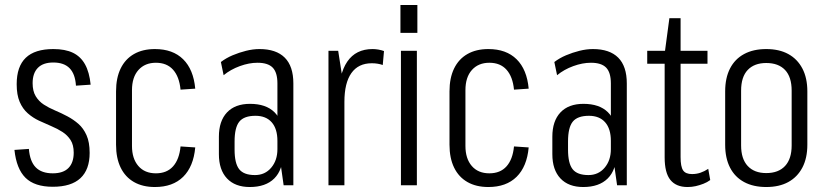

<svg xmlns="http://www.w3.org/2000/svg" viewBox="-20 -744 3321 771"><path d="M192 6Q119 6 82.5 -30Q46 -66 38 -142L96 -146Q100 -96 123.5 -72Q147 -48 192 -48Q234 -48 255 -69.5Q276 -91 276 -131Q276 -162 263.5 -181.5Q251 -201 231 -214Q211 -227 186 -237.5Q161 -248 136.5 -259.5Q112 -271 91.5 -289Q71 -307 59 -335Q47 -363 47 -406Q47 -477 83.5 -512Q120 -547 194 -547Q242 -547 273 -532Q304 -517 321.5 -485.5Q339 -454 344 -404L285 -400Q282 -447 259.5 -470Q237 -493 194 -493Q153 -493 132 -471.5Q111 -450 111 -410Q111 -378 123.5 -357.5Q136 -337 156 -324Q176 -311 201 -300.5Q226 -290 250.5 -277Q275 -264 295 -246.5Q315 -229 327.5 -201Q340 -173 340 -130Q340 -63 303 -28.5Q266 6 192 6Z M602 7Q553 7 518 -13Q483 -33 464.5 -71Q446 -109 446 -163V-377Q446 -431 464.5 -469Q483 -507 518 -527Q553 -547 602 -547Q674 -547 715.5 -506Q757 -465 764 -388L705 -384Q700 -436 675 -464Q650 -492 606 -492Q562 -492 536 -463Q510 -434 510 -382V-158Q510 -107 535.5 -77.5Q561 -48 606 -48Q650 -48 675 -76Q700 -104 705 -156L764 -152Q757 -75 715.5 -34Q674 7 602 7Z M1094 -176V-409Q1094 -453 1075 -472.5Q1056 -492 1014 -492Q980 -492 943 -478.5Q906 -465 878 -442L867 -495Q888 -511 914 -522Q940 -533 968 -540Q996 -547 1022 -547Q1089 -547 1123.5 -512.5Q1158 -478 1158 -409V0H1119ZM983 7Q924 7 891.5 -27.5Q859 -62 859 -125V-195Q859 -258 891.5 -292.5Q924 -327 984 -327Q1048 -327 1082 -293.5Q1116 -260 1116 -197V-126Q1116 -62 1081.5 -27.5Q1047 7 983 7ZM1004 -41Q1044 -41 1069 -70.5Q1094 -100 1094 -145V-178Q1094 -227 1071 -253Q1048 -279 1006 -279Q960 -279 941 -255.5Q922 -232 922 -176V-143Q922 -88 940.5 -64.5Q959 -41 1004 -41Z M1299 -540H1338L1363 -380V0H1299ZM1340 -349Q1340 -446 1374.5 -496.5Q1409 -547 1476 -547Q1487 -547 1499 -545Q1511 -543 1522 -539L1517 -483Q1497 -490 1473 -490Q1419 -490 1391 -450.5Q1363 -411 1363 -335Z M1654 -540V0H1590V-540ZM1656 -724V-612H1588V-724Z M1941 7Q1892 7 1857 -13Q1822 -33 1803.5 -71Q1785 -109 1785 -163V-377Q1785 -431 1803.5 -469Q1822 -507 1857 -527Q1892 -547 1941 -547Q2013 -547 2054.5 -506Q2096 -465 2103 -388L2044 -384Q2039 -436 2014 -464Q1989 -492 1945 -492Q1901 -492 1875 -463Q1849 -434 1849 -382V-158Q1849 -107 1874.5 -77.5Q1900 -48 1945 -48Q1989 -48 2014 -76Q2039 -104 2044 -156L2103 -152Q2096 -75 2054.5 -34Q2013 7 1941 7Z M2433 -176V-409Q2433 -453 2414 -472.5Q2395 -492 2353 -492Q2319 -492 2282 -478.5Q2245 -465 2217 -442L2206 -495Q2227 -511 2253 -522Q2279 -533 2307 -540Q2335 -547 2361 -547Q2428 -547 2462.5 -512.5Q2497 -478 2497 -409V0H2458ZM2322 7Q2263 7 2230.5 -27.5Q2198 -62 2198 -125V-195Q2198 -258 2230.5 -292.5Q2263 -327 2323 -327Q2387 -327 2421 -293.5Q2455 -260 2455 -197V-126Q2455 -62 2420.5 -27.5Q2386 7 2322 7ZM2343 -41Q2383 -41 2408 -70.5Q2433 -100 2433 -145V-178Q2433 -227 2410 -253Q2387 -279 2345 -279Q2299 -279 2280 -255.5Q2261 -232 2261 -176V-143Q2261 -88 2279.5 -64.5Q2298 -41 2343 -41Z M2741 7Q2695 7 2672 -21.5Q2649 -50 2649 -112V-529L2668 -671H2713V-113Q2713 -75 2723 -60Q2733 -45 2759 -45Q2777 -45 2793 -50.5Q2809 -56 2824 -66L2832 -21Q2820 -12 2804.5 -6Q2789 0 2773.5 3.5Q2758 7 2741 7ZM2579 -540H2821V-488H2579Z M3057 7Q3005 7 2968 -13Q2931 -33 2911.5 -71Q2892 -109 2892 -163V-377Q2892 -431 2911.5 -469Q2931 -507 2968 -527Q3005 -547 3057 -547Q3109 -547 3145.5 -527Q3182 -507 3202 -469Q3222 -431 3222 -377V-163Q3222 -109 3202 -71Q3182 -33 3145.5 -13Q3109 7 3057 7ZM3057 -49Q3106 -49 3132.5 -77.5Q3159 -106 3159 -160V-380Q3159 -435 3132.5 -463Q3106 -491 3057 -491Q3009 -491 2982.5 -463Q2956 -435 2956 -380V-160Q2956 -106 2982.5 -77.5Q3009 -49 3057 -49Z"/></svg>

Font: Pathway Extreme Condensed ExtraLight
Style: Regular
Weight: 250
Width: 3
Version: Version 1.001;gftools[0.9.26]